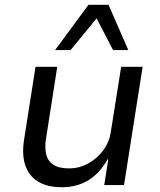

<svg xmlns="http://www.w3.org/2000/svg" viewBox="-20 -776 672 805"><path d="M239 9Q179 9 140 -14.5Q101 -38 86 -83Q71 -128 81 -191L129 -496H220L173 -195Q167 -159 173.5 -130Q180 -101 203.5 -85.5Q227 -70 269 -70Q313 -70 350.5 -91Q388 -112 413 -146Q438 -180 444 -219L488 -496H578L500 0H417L434 -108H431Q398 -49 350 -20Q302 9 239 9ZM211 -566 351 -756H435L518 -566H454L385 -699L276 -566Z"/></svg>

Font: Nunito Sans 7pt
Style: Italic
Weight: 400
Italic angle: -9°
Designer: Vernon Adams
Foundry: Vernon Adams
Version: Version 3.101;gftools[0.9.27]